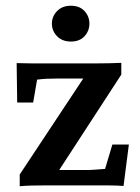

<svg xmlns="http://www.w3.org/2000/svg" viewBox="-20 -647 487 670"><path d="M163.1 -17.6 159.2 -53.7H281.2Q297.9 -53.7 314.5 -55.2Q331.1 -56.6 346.7 -57.6L372.1 -142.6H429.7L411.1 2Q386.7 0 359.9 0Q333 0 313.5 0H132.8Q112.3 0 90.8 0.5Q69.3 1 48.8 2.9V-38.1L293.9 -408.2L293 -373H181.6Q159.2 -373 141.6 -372.1Q124 -371.1 109.4 -369.1L95.7 -289.1H40L38.1 -426.8Q63.5 -425.8 89.8 -425.8Q116.2 -425.8 135.7 -425.8H318.4Q338.9 -425.8 360.4 -426.3Q381.8 -426.8 403.3 -427.7V-386.7ZM227.5 -502Q197.3 -502 179.2 -520.5Q161.1 -539.1 161.1 -564.5Q161.1 -589.8 179.2 -608.4Q197.3 -627 227.5 -627Q257.8 -627 274.9 -608.4Q292 -589.8 292 -564.5Q292 -539.1 274.9 -520.5Q257.8 -502 227.5 -502Z"/></svg>

Font: Crimson Pro SemiBold
Style: Regular
Weight: 600
Designer: Jacques Le Bailly
Foundry: Baron von Fonthausen
Version: Version 1.003